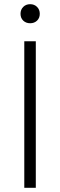

<svg xmlns="http://www.w3.org/2000/svg" viewBox="-20 -897 287 917"><path d="M96 -700H151V0H96ZM78 -831Q78 -851 91 -864Q104 -877 124 -877Q144 -877 157 -864Q170 -851 170 -831Q170 -811 157 -798.5Q144 -786 124 -786Q104 -786 91 -798.5Q78 -811 78 -831Z"/></svg>

Font: Bai Jamjuree Light
Style: Regular
Weight: 300
Designer: Katatrad Aksorn Co.,Ltd.
Foundry: Cadson Demak Co.,Ltd.
Version: Version 1.000; ttfautohint (v1.6)